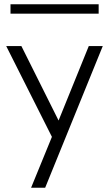

<svg xmlns="http://www.w3.org/2000/svg" viewBox="-20 -687 509 896"><path d="M125.1 189 240.9 -93.8V-11.3L9 -472H79.8L259.5 -112.3L248.3 -112.1L394.3 -472H459.6L190.8 189ZM29 -623.2V-667H440.4V-623.2Z"/></svg>

Font: Panamera Thin
Style: Regular
Weight: 100
Designer: Bastien Sozeau
Foundry: NBR — Bastien Sozeau
Version: Version 3.003;gftools[0.9.33]